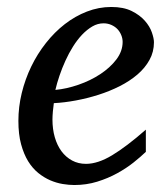

<svg xmlns="http://www.w3.org/2000/svg" viewBox="-20 -513 474 545"><path d="M328.1 -394Q328.1 -403.8 324.2 -413.3Q320.3 -422.9 313.5 -430.2Q306.6 -437.5 296.4 -442.1Q286.1 -446.8 273.9 -446.8Q257.3 -446.8 242.2 -438Q227.1 -429.2 213.1 -414.6Q199.2 -399.9 187.3 -380.9Q175.3 -361.8 165.8 -340.8Q156.2 -319.8 148.9 -298.3Q141.6 -276.9 137.2 -257.8Q168.9 -260.7 202.9 -272.5Q236.8 -284.2 264.6 -302.5Q292.5 -320.8 310.3 -344.2Q328.1 -367.7 328.1 -394ZM417 -393.1Q417 -365.7 404.3 -342.8Q391.6 -319.8 369.9 -301.3Q348.1 -282.7 319.6 -268.3Q291 -253.9 259.5 -243.9Q228 -233.9 195.3 -227.8Q162.6 -221.7 132.8 -220.2Q131.3 -210.4 130.1 -196.8Q128.9 -183.1 128.9 -173.8Q128.9 -146.5 135.5 -123.5Q142.1 -100.6 154.5 -83.7Q167 -66.9 184.6 -57.4Q202.1 -47.9 224.1 -47.9Q257.8 -47.9 298.3 -72.3Q338.9 -96.7 394 -145V-82Q379.9 -68.4 359.4 -52Q338.9 -35.6 312.7 -21.2Q286.6 -6.8 255.9 2.7Q225.1 12.2 190.9 12.2Q175.8 12.2 158 9.3Q140.1 6.3 122.6 -1.2Q105 -8.8 88.6 -22Q72.3 -35.2 59.8 -55.4Q47.4 -75.7 39.8 -103.8Q32.2 -131.8 32.2 -169.9Q32.2 -209.5 41.7 -248.8Q51.3 -288.1 68.6 -324Q85.9 -359.9 110.4 -390.9Q134.8 -421.9 164.1 -444.6Q193.4 -467.3 226.8 -480.2Q260.3 -493.2 295.9 -493.2Q330.6 -493.2 353.8 -481.7Q377 -470.2 391.1 -454.1Q405.3 -438 411.1 -420.9Q417 -403.8 417 -393.1Z"/></svg>

Font: Charis SIL CyrE
Style: Italic
Weight: 400
Italic angle: -11°
Foundry: SIL International
Version: Version 5.000